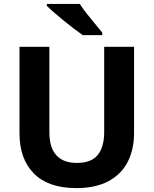

<svg xmlns="http://www.w3.org/2000/svg" viewBox="-20 -954 787 984"><path d="M667 -272Q667 -188 634.5 -124.5Q602 -61 536 -25.5Q470 10 371 10Q228 10 154 -64.5Q80 -139 80 -270V-714H233V-278Q233 -198 268.5 -158.5Q304 -119 374 -119Q448 -119 481 -160Q514 -201 514 -279V-714H667ZM389 -934Q403 -912 424 -885Q445 -858 467 -832Q489 -806 504 -787V-774H404Q385 -787 359.5 -806.5Q334 -826 307.5 -847.5Q281 -869 257.5 -889.5Q234 -910 220 -924V-934Z"/></svg>

Font: Noto Sans Cherokee
Style: Regular
Weight: 400
Designer: Monotype Design Team
Foundry: Monotype Imaging Inc.
Version: Version 2.001